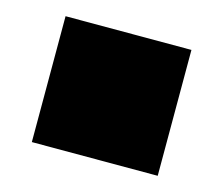

<svg xmlns="http://www.w3.org/2000/svg" viewBox="-57 -551 513 442"><g transform="rotate(15 200.0 -330.0)"><path d="M50 -180H350V-480H50Z"/></g></svg>

Font: text-security-square
Style: Regular
Weight: 400
Monospace: yes
Foundry: Oskari Noppa
Version: Version 3.000;hotconv 1.0.118;makeotfexe 2.5.65603